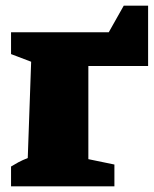

<svg xmlns="http://www.w3.org/2000/svg" viewBox="-20 -658 543 678"><path d="M417 -638H503V-425H292V-96L384 -77V0H19V-70Q32 -78 45 -85Q58 -92 78 -100L90 -440L19 -467V-544H364Z"/></svg>

Font: Piazzolla SC Black
Style: Regular
Weight: 900
Designer: Juan Pablo del Peral
Foundry: Huerta Tipografica
Version: Version 1.330